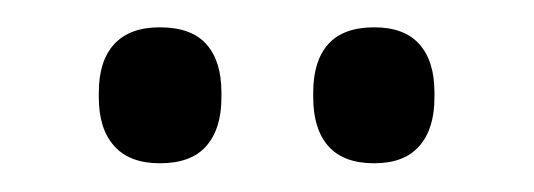

<svg xmlns="http://www.w3.org/2000/svg" viewBox="-20 -684 381 137"><path d="M94 -567.5Q72.5 -567.5 61.5 -579.8Q50.5 -592 50.5 -614.5V-618Q50.5 -640.5 61.5 -652.5Q72.5 -664.5 94 -664.5Q116.5 -664.5 127.2 -652.5Q138 -640.5 138 -618V-614.5Q138 -592 127.2 -579.8Q116.5 -567.5 94 -567.5ZM247 -567.5Q225 -567.5 214.2 -579.8Q203.5 -592 203.5 -614.5V-618Q203.5 -640.5 214.2 -652.5Q225 -664.5 247 -664.5Q268.5 -664.5 279.2 -652.5Q290 -640.5 290 -618V-614.5Q290 -592 279.2 -579.8Q268.5 -567.5 247 -567.5Z"/></svg>

Font: Anek Devanagari Medium
Style: Regular
Weight: 400
Version: Version 1.003